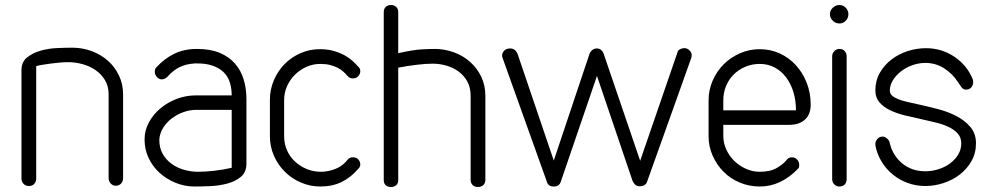

<svg xmlns="http://www.w3.org/2000/svg" viewBox="-20 -747 3976 769"><path d="M125 -31Q125 -20 117.5 -11Q110 -2 96 -2Q82 -2 74 -11Q66 -20 66 -31V-466Q66 -499 88.5 -517Q111 -535 142.5 -544Q174 -553 209 -554.5Q244 -556 270 -556Q311 -556 348 -542Q385 -528 412.5 -503.5Q440 -479 456.5 -444.5Q473 -410 473 -369V-34Q473 -21 465 -12Q457 -3 443 -3Q432 -3 423.5 -12Q415 -21 415 -34V-369Q415 -402 400.5 -426Q386 -450 363 -466Q340 -482 311 -490Q282 -498 253 -498Q238 -498 220 -496.5Q202 -495 184 -492.5Q166 -490 150 -487.5Q134 -485 125 -482Z M908 -365Q908 -393 900.5 -417Q893 -441 875.5 -458Q858 -475 830 -484.5Q802 -494 761 -493Q726 -491 700 -478.5Q674 -466 651 -440Q646 -435 640 -432Q634 -429 629 -429Q617 -429 608.5 -438.5Q600 -448 600 -459Q600 -471 605 -476Q639 -513 678.5 -532Q718 -551 769 -551Q822 -551 859.5 -535.5Q897 -520 921 -492.5Q945 -465 956 -428.5Q967 -392 967 -350V-92Q967 -57 944.5 -38.5Q922 -20 889.5 -11.5Q857 -3 821.5 -1.5Q786 0 759 0Q720 0 684 -14.5Q648 -29 620 -54Q592 -79 575.5 -113.5Q559 -148 559 -188Q559 -225 576.5 -257Q594 -289 622.5 -313Q651 -337 688 -351Q725 -365 765 -365ZM908 -307H765Q740 -307 715 -298Q690 -289 669 -273.5Q648 -258 634 -236Q620 -214 618 -188Q618 -155 631.5 -131Q645 -107 667 -91Q689 -75 717 -67Q745 -59 773 -59Q801 -59 837.5 -63Q874 -67 908 -75Z M1373 -108Q1380 -117 1394 -117Q1408 -117 1415.5 -108Q1423 -99 1423 -88Q1423 -78 1414 -70Q1385 -36 1348 -18Q1311 0 1263 0Q1222 0 1185 -16Q1148 -32 1120.5 -59.5Q1093 -87 1077 -123.5Q1061 -160 1061 -202V-346Q1061 -389 1077 -426Q1093 -463 1120 -490.5Q1147 -518 1183.5 -534Q1220 -550 1261 -550Q1294 -550 1320 -542Q1346 -534 1364.5 -523Q1383 -512 1395.5 -500Q1408 -488 1415 -480Q1423 -473 1423 -462Q1423 -451 1415 -442Q1407 -433 1394 -433Q1380 -433 1373 -442Q1372 -443 1370 -444.5Q1368 -446 1367 -447H1368Q1362 -454 1353.5 -461.5Q1345 -469 1332.5 -475.5Q1320 -482 1303 -486.5Q1286 -491 1263 -491Q1234 -491 1208 -479.5Q1182 -468 1162 -448.5Q1142 -429 1130 -402.5Q1118 -376 1118 -346V-202Q1118 -171 1129.5 -145Q1141 -119 1161.5 -100Q1182 -81 1208.5 -70Q1235 -59 1265 -59Q1294 -59 1323.5 -70.5Q1353 -82 1373 -108Z M1517 -698Q1517 -712 1525 -719.5Q1533 -727 1547 -727Q1558 -727 1566.5 -719.5Q1575 -712 1575 -698V-534Q1633 -547 1665.5 -549Q1698 -551 1721 -551Q1761 -551 1798 -537.5Q1835 -524 1863 -499Q1891 -474 1907.5 -439.5Q1924 -405 1924 -363V-26Q1924 -14 1916 -6Q1908 2 1894 2Q1881 2 1873 -6Q1865 -14 1865 -26V-363Q1865 -396 1852 -420Q1839 -444 1817.5 -460Q1796 -476 1768.5 -484Q1741 -492 1713 -492Q1686 -492 1648.5 -487.5Q1611 -483 1575 -476V-26Q1575 -12 1566.5 -5Q1558 2 1547 2Q1533 2 1525 -5Q1517 -12 1517 -26Z M1994 -512Q1987 -527 1996 -540Q2005 -553 2023 -553Q2043 -553 2052 -533V-534L2198 -104L2342 -534Q2346 -542 2353.5 -547.5Q2361 -553 2370 -553Q2380 -553 2387 -547.5Q2394 -542 2397 -534L2544 -103L2693 -536Q2695 -545 2702 -549Q2709 -553 2717 -554Q2731 -556 2742.5 -544.5Q2754 -533 2749 -516L2661 -269L2572 -20Q2566 -1 2542 -1Q2531 -1 2524 -7.5Q2517 -14 2514 -22V-21L2371 -443L2226 -19Q2220 0 2198 0Q2175 0 2170 -20Z M2877 -305H3168Q3168 -344 3158 -377.5Q3148 -411 3129 -436.5Q3110 -462 3083 -476.5Q3056 -491 3023 -491Q2992 -491 2965 -479.5Q2938 -468 2918.5 -448.5Q2899 -429 2888 -402.5Q2877 -376 2877 -345ZM3132 -108Q3139 -117 3152 -117Q3164 -117 3172.5 -108Q3181 -99 3181 -87Q3181 -83 3180.5 -79Q3180 -75 3177 -72Q3108 0 3023 0Q2981 0 2943.5 -15.5Q2906 -31 2878.5 -58.5Q2851 -86 2834.5 -123Q2818 -160 2818 -202V-345Q2818 -387 2834.5 -424.5Q2851 -462 2878.5 -489.5Q2906 -517 2943.5 -533.5Q2981 -550 3023 -550Q3066 -550 3103 -533Q3140 -516 3167.5 -486Q3195 -456 3211 -415.5Q3227 -375 3227 -328Q3227 -289 3204 -268Q3181 -247 3141 -247H2877V-202Q2877 -174 2889 -148Q2901 -122 2921 -102.5Q2941 -83 2967.5 -71Q2994 -59 3023 -59Q3066 -59 3092.5 -75Q3119 -91 3132 -108Z M3313 -522Q3313 -533 3321.5 -542Q3330 -551 3342 -551Q3356 -551 3363.5 -542Q3371 -533 3371 -522V-29Q3371 -17 3363.5 -8.5Q3356 0 3342 0Q3330 0 3321.5 -8.5Q3313 -17 3313 -29ZM3315.5 -664Q3304 -675 3304 -690Q3304 -705 3315.5 -716Q3327 -727 3342 -727Q3357 -727 3367.5 -716Q3378 -705 3378 -690Q3378 -675 3367.5 -664Q3357 -653 3342 -653Q3327 -653 3315.5 -664Z M3877 -427Q3880 -412 3872.5 -400Q3865 -388 3849 -388Q3838 -388 3831 -397.5Q3824 -407 3817 -418Q3794 -453 3760.5 -474Q3727 -495 3686 -495Q3660 -495 3634.5 -486Q3609 -477 3589 -461.5Q3569 -446 3556.5 -426Q3544 -406 3544 -384Q3544 -372 3553 -364Q3562 -356 3577 -350Q3592 -344 3613 -339Q3634 -334 3658 -329Q3694 -321 3735 -310.5Q3776 -300 3810 -282.5Q3844 -265 3866.5 -238.5Q3889 -212 3889 -173Q3889 -133 3870.5 -101Q3852 -69 3823 -47Q3794 -25 3758 -13.5Q3722 -2 3687 -2Q3649 -2 3616 -14Q3583 -26 3556.5 -47.5Q3530 -69 3512 -98Q3494 -127 3487 -160Q3483 -176 3492 -188Q3501 -200 3515 -200Q3524 -200 3532.5 -192.5Q3541 -185 3543 -177Q3554 -126 3592.5 -93.5Q3631 -61 3686 -61Q3712 -61 3738 -69Q3764 -77 3784.5 -92Q3805 -107 3817.5 -127.5Q3830 -148 3830 -173Q3830 -196 3816.5 -211.5Q3803 -227 3780.5 -238Q3758 -249 3729 -256L3669 -270Q3636 -277 3603.5 -285Q3571 -293 3545 -305.5Q3519 -318 3502.5 -337Q3486 -356 3486 -384Q3486 -424 3504 -455.5Q3522 -487 3551 -509Q3580 -531 3616 -542.5Q3652 -554 3689 -554Q3752 -554 3803.5 -519Q3855 -484 3877 -427Z"/></svg>

Font: VDS
Style: Thin
Weight: 100
Width: 0
Designer: artmaker
Foundry: artmaker
Version: Version 1.000 2012 initial release